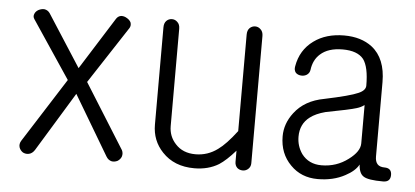

<svg xmlns="http://www.w3.org/2000/svg" viewBox="-43 -630 1587 734"><g transform="rotate(5 750.0 -263.0)"><path d="M65.4 -498 212.9 -277.3 55.7 -30.3Q47.9 -17.6 51.8 -4.9Q55.7 6.8 66.4 13.7Q78.1 19.5 89.8 16.6Q102.5 13.7 111.3 0L250 -227.5L385.7 1Q393.6 14.6 407.2 17.6Q418 19.5 429.7 13.7Q440.4 6.8 444.3 -3.9Q448.2 -16.6 442.4 -28.3L287.1 -276.4L430.7 -496.1Q436.5 -505.9 432.6 -517.6Q427.7 -527.3 417 -533.2Q406.2 -540 394.5 -539.1Q382.8 -537.1 376 -526.4L250 -326.2L121.1 -526.4Q113.3 -537.1 100.6 -539.1Q89.8 -540 78.1 -534.2Q67.4 -528.3 63.5 -518.6Q58.6 -507.8 65.4 -498Z M939.5 -21.5V-509.8Q939.5 -526.4 929.7 -535.2Q920.9 -543.9 909.2 -543.9Q896.5 -543.9 887.7 -535.2Q878.9 -526.4 878.9 -509.8V-139.6Q838.9 -86.9 808.6 -65.4Q770.5 -37.1 723.6 -37.1Q674.8 -37.1 646.5 -68.4Q620.1 -96.7 620.1 -136.7V-509.8Q620.1 -526.4 610.4 -535.2Q601.6 -543.9 589.8 -543.9Q577.1 -543.9 568.4 -535.2Q559.6 -526.4 559.6 -509.8V-136.7Q559.6 -75.2 600.6 -32.2Q646.5 16.6 723.6 16.6Q777.3 16.6 817.4 -7.8Q844.7 -25.4 878.9 -64.5V-21.5Q878.9 -7.8 887.7 1Q896.5 8.8 909.2 8.8Q920.9 8.8 929.7 1Q939.5 -7.8 939.5 -21.5Z M1351.6 -133.8Q1351.6 -102.5 1309.6 -71.3Q1264.6 -37.1 1207 -37.1Q1158.2 -37.1 1130.9 -73.2Q1110.4 -102.5 1110.4 -138.7Q1110.4 -187.5 1146.5 -214.8Q1168 -231.4 1205.1 -241.2Q1297.9 -258.8 1322.3 -266.6Q1338.9 -271.5 1350.6 -280.3H1351.6ZM1251 -539.1Q1181.6 -539.1 1134.8 -504.9Q1085 -468.8 1074.2 -405.3Q1071.3 -390.6 1079.1 -380.9Q1086.9 -373 1099.6 -372.1Q1111.3 -371.1 1121.1 -377Q1131.8 -383.8 1133.8 -396.5Q1138.7 -435.5 1164.1 -458Q1194.3 -485.4 1250 -485.4Q1306.6 -485.4 1330.1 -456.1Q1351.6 -426.8 1351.6 -355.5Q1351.6 -336.9 1324.2 -325.2Q1293.9 -311.5 1196.3 -291Q1121.1 -277.3 1082 -225.6Q1049.8 -183.6 1049.8 -134.8Q1049.8 -68.4 1092.8 -25.4Q1133.8 16.6 1197.3 16.6Q1256.8 16.6 1301.8 -7.8Q1338.9 -27.3 1352.5 -52.7Q1354.5 -18.6 1372.1 -7.8Q1389.6 3.9 1447.3 3.9Q1475.6 3.9 1475.6 -23.4Q1475.6 -49.8 1448.2 -49.8Q1429.7 -49.8 1420.9 -59.6Q1412.1 -69.3 1412.1 -88.9V-374Q1412.1 -464.8 1358.4 -506.8Q1316.4 -539.1 1251 -539.1Z"/></g></svg>

Font: GulimChe
Style: Regular
Weight: 400
Monospace: yes
Version: Version 2.21